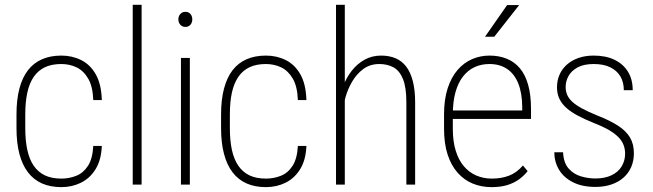

<svg xmlns="http://www.w3.org/2000/svg" viewBox="-20 -770 2725 801"><path d="M235.8 -24.9Q268.6 -24.9 298.1 -36.6Q327.6 -48.3 346.9 -77.9Q366.2 -107.4 369.1 -161.1H404.8Q402.3 -102.5 378.9 -64.5Q355.5 -26.4 317.9 -7.8Q280.3 10.7 235.8 10.7Q190.4 10.7 155.5 -4.6Q120.6 -20 96.9 -50.8Q73.2 -81.5 61 -127.7Q48.8 -173.8 48.8 -235.4V-293Q48.8 -354.5 61 -400.6Q73.2 -446.8 96.9 -477.3Q120.6 -507.8 155.5 -522.9Q190.4 -538.1 235.8 -538.1Q280.8 -538.1 318.4 -519.5Q356 -501 379.4 -460.2Q402.8 -419.4 404.8 -352.5H369.1Q367.2 -408.7 348.1 -441.7Q329.1 -474.6 299.8 -488.8Q270.5 -502.9 235.8 -502.9Q195.8 -502.9 167.5 -489.5Q139.2 -476.1 120.8 -449.5Q102.5 -422.9 94 -383.8Q85.4 -344.7 85.4 -293V-235.4Q85.4 -183.6 94 -144.3Q102.5 -105 120.8 -78.4Q139.2 -51.8 167.5 -38.3Q195.8 -24.9 235.8 -24.9Z M570.8 -750V0H533.7V-750Z M772 -528.3V0H734.9V-528.3ZM724.1 -689Q724.1 -702.6 732.4 -711.7Q740.7 -720.7 753.4 -720.7Q766.6 -720.7 774.4 -711.7Q782.2 -702.6 782.2 -689Q782.2 -675.8 774.4 -666.7Q766.6 -657.7 753.4 -657.7Q740.7 -657.7 732.4 -666.7Q724.1 -675.8 724.1 -689Z M1089.4 -24.9Q1122.1 -24.9 1151.6 -36.6Q1181.2 -48.3 1200.4 -77.9Q1219.7 -107.4 1222.7 -161.1H1258.3Q1255.9 -102.5 1232.4 -64.5Q1209 -26.4 1171.4 -7.8Q1133.8 10.7 1089.4 10.7Q1043.9 10.7 1009 -4.6Q974.1 -20 950.4 -50.8Q926.8 -81.5 914.6 -127.7Q902.3 -173.8 902.3 -235.4V-293Q902.3 -354.5 914.6 -400.6Q926.8 -446.8 950.4 -477.3Q974.1 -507.8 1009 -522.9Q1043.9 -538.1 1089.4 -538.1Q1134.3 -538.1 1171.9 -519.5Q1209.5 -501 1232.9 -460.2Q1256.3 -419.4 1258.3 -352.5H1222.7Q1220.7 -408.7 1201.7 -441.7Q1182.6 -474.6 1153.3 -488.8Q1124 -502.9 1089.4 -502.9Q1049.3 -502.9 1021 -489.5Q992.7 -476.1 974.4 -449.5Q956.1 -422.9 947.5 -383.8Q939 -344.7 939 -293V-235.4Q939 -183.6 947.5 -144.3Q956.1 -105 974.4 -78.4Q992.7 -51.8 1021 -38.3Q1049.3 -24.9 1089.4 -24.9Z M1418.5 -750V0H1381.8V-750ZM1411.1 -305.7 1393.6 -328.1Q1396.5 -370.1 1410.4 -407.7Q1424.3 -445.3 1447.5 -474.9Q1470.7 -504.4 1501.5 -521.2Q1532.2 -538.1 1569.8 -538.1Q1603.5 -538.1 1629.9 -527.1Q1656.2 -516.1 1674.3 -492.7Q1692.4 -469.2 1702.1 -432.1Q1711.9 -395 1711.9 -342.8V0H1675.3V-343.3Q1675.3 -405.8 1661.1 -440.4Q1647 -475.1 1621.6 -489Q1596.2 -502.9 1562.5 -502.9Q1523.9 -502.9 1495.8 -482.2Q1467.8 -461.4 1449.2 -429.7Q1430.7 -397.9 1421.4 -364.5Q1412.1 -331.1 1411.1 -305.7Z M2030.8 10.7Q1988.3 10.7 1952.1 -4.2Q1916 -19 1889.2 -49.3Q1862.3 -79.6 1847.4 -125.2Q1832.5 -170.9 1832.5 -232.4V-292.5Q1832.5 -355.5 1847.7 -401.9Q1862.8 -448.2 1889.2 -478.5Q1915.5 -508.8 1949.7 -523.4Q1983.9 -538.1 2022 -538.1Q2062 -538.1 2094 -525.1Q2126 -512.2 2148.7 -485.4Q2171.4 -458.5 2183.3 -416.3Q2195.3 -374 2195.3 -315.4V-273.9H1855.5V-309.1H2158.7V-323.2Q2158.2 -381.8 2142.1 -421.9Q2126 -461.9 2095.5 -482.4Q2064.9 -502.9 2022 -502.9Q1987.8 -502.9 1960 -490Q1932.1 -477.1 1911.6 -450.9Q1891.1 -424.8 1880.1 -385Q1869.1 -345.2 1869.1 -292.5V-232.4Q1869.1 -180.7 1881.1 -141.6Q1893.1 -102.5 1915 -76.7Q1937 -50.8 1967 -37.8Q1997.1 -24.9 2032.2 -24.9Q2071.3 -24.9 2103.5 -37.1Q2135.7 -49.3 2161.6 -79.6L2181.2 -56.2Q2167 -37.6 2146 -22.2Q2125 -6.8 2096.7 2Q2068.4 10.7 2030.8 10.7ZM2003.4 -616.7 2095.7 -749H2146L2042 -616.7Z M2587.9 -129.4Q2587.9 -154.3 2576.7 -175.5Q2565.4 -196.8 2537.6 -216.6Q2509.8 -236.3 2459 -256.3Q2420.9 -271.5 2391.8 -286.9Q2362.8 -302.2 2343 -319.8Q2323.2 -337.4 2313.5 -358.4Q2303.7 -379.4 2303.7 -405.8Q2303.7 -434.1 2314.2 -458.3Q2324.7 -482.4 2344.7 -500.2Q2364.7 -518.1 2393.1 -528.1Q2421.4 -538.1 2457 -538.1Q2507.8 -538.1 2543.9 -520.5Q2580.1 -502.9 2599.9 -470.7Q2619.6 -438.5 2619.6 -393.6H2582.5Q2582.5 -427.2 2567.9 -451.7Q2553.2 -476.1 2525.4 -489.5Q2497.6 -502.9 2457 -502.9Q2415.5 -502.9 2389.6 -488.8Q2363.8 -474.6 2351.8 -452.9Q2339.8 -431.2 2339.8 -407.2Q2339.8 -389.6 2346.2 -374.5Q2352.5 -359.4 2367.2 -345.7Q2381.8 -332 2407.2 -318.1Q2432.6 -304.2 2470.7 -288.6Q2523.4 -268.1 2557.6 -246.1Q2591.8 -224.1 2608.2 -196.5Q2624.5 -168.9 2624.5 -130.9Q2624.5 -99.1 2613.3 -73.2Q2602.1 -47.4 2581.1 -28.8Q2560.1 -10.3 2530.3 -0.2Q2500.5 9.8 2463.9 9.8Q2408.7 9.8 2370.1 -9.8Q2331.5 -29.3 2312 -62.3Q2292.5 -95.2 2292.5 -134.8H2329.1Q2331.1 -90.8 2352.1 -67.1Q2373 -43.5 2403.3 -34.4Q2433.6 -25.4 2463.9 -25.4Q2503.4 -25.4 2531.2 -38.8Q2559.1 -52.2 2573.5 -75.9Q2587.9 -99.6 2587.9 -129.4Z"/></svg>

Font: Roboto Condensed ExtraLight
Style: Regular
Weight: 250
Designer: Christian Robertson
Foundry: Google
Version: Version 3.008; 2023